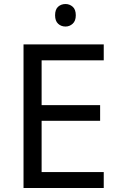

<svg xmlns="http://www.w3.org/2000/svg" viewBox="-20 -935 596 955"><path d="M496 0H97V-714H496V-635H187V-412H478V-334H187V-79H496ZM306 -915Q326 -915 341.5 -901.5Q357 -888 357 -859Q357 -831 341.5 -817Q326 -803 306 -803Q284 -803 269 -817Q254 -831 254 -859Q254 -888 269 -901.5Q284 -915 306 -915Z"/></svg>

Font: Noto Sans Hatran
Style: Regular
Weight: 400
Designer: Monotype Design Team
Foundry: Monotype Imaging Inc.
Version: Version 2.001; ttfautohint (v1.8.4.7-5d5b)